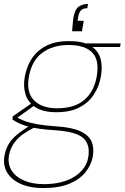

<svg xmlns="http://www.w3.org/2000/svg" viewBox="-51 -725 634 977"><path d="M168 232Q103 232 56 211.5Q9 191 -14 154Q-37 117 -28 66Q-22 35 -8 10Q6 -15 34 -38.5Q62 -62 107 -89L127 -78Q59 -44 30.5 -10Q2 24 -5 64Q-13 108 7.5 141.5Q28 175 71 193.5Q114 212 172 212Q267 212 327.5 174Q388 136 398 75Q409 11 373 -22Q337 -55 232 -62Q181 -65 145 -70.5Q109 -76 84 -83.5Q59 -91 42 -99.5Q25 -108 12 -117L14 -133L112 -201L132 -194L27 -119L23 -133Q36 -128 49.5 -120.5Q63 -113 84 -106Q105 -99 141 -92.5Q177 -86 236 -82Q314 -77 357 -57.5Q400 -38 414.5 -5.5Q429 27 421 72Q414 113 385 150Q356 187 303 209.5Q250 232 168 232ZM236 -154Q170 -154 131.5 -178Q93 -202 79.5 -243Q66 -284 75 -334Q85 -389 112.5 -429.5Q140 -470 186.5 -493Q233 -516 300 -516Q370 -516 408.5 -493Q447 -470 459.5 -429.5Q472 -389 462 -334Q453 -284 426 -243Q399 -202 352.5 -178Q306 -154 236 -154ZM240 -174Q329 -174 378.5 -217Q428 -260 441 -335Q456 -418 419 -457Q382 -496 297 -496Q219 -496 165 -457Q111 -418 96 -335Q82 -255 122 -214.5Q162 -174 240 -174ZM389 -486 383 -504H563L560 -486ZM397 -705 393 -683Q371 -683 361.5 -673Q352 -663 348 -644L344 -619H375L366 -566H316Q318 -588 319 -603Q320 -618 322 -632Q330 -678 350 -691.5Q370 -705 397 -705Z"/></svg>

Font: DM Sans Thin
Style: Italic
Weight: 250
Italic angle: -10°
Designer: Colophon Foundry, Jonny Pinhorn
Foundry: Colophon Foundry
Version: Version 4.004;gftools[0.9.30]